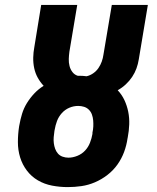

<svg xmlns="http://www.w3.org/2000/svg" viewBox="-20 -755 640 783"><path d="M256 8Q224 8 192.5 2Q161 -4 134.5 -19.5Q108 -35 89.5 -59.5Q71 -84 62 -113.5Q53 -143 53 -175.5Q53 -208 58 -240L59 -245Q63 -268 70 -291Q77 -314 90 -335Q103 -356 120 -374Q137 -392 158 -405Q144 -420 134 -438Q124 -456 119.5 -477Q115 -498 115.5 -520Q116 -542 120 -563L148 -735H295L263 -544Q261 -529 260.5 -514.5Q260 -500 263.5 -486Q267 -472 275.5 -461Q284 -450 297 -446Q299 -446 300.5 -446Q302 -446 304 -446Q311 -446 318.5 -445.5Q326 -445 333 -444Q347 -447 360 -456Q373 -465 381.5 -477.5Q390 -490 395 -504Q400 -518 402 -533L436 -735H583L546 -513Q543 -494 536.5 -476Q530 -458 519 -441.5Q508 -425 493 -411Q478 -397 460 -387Q477 -369 487.5 -346.5Q498 -324 503 -299Q508 -274 507 -247.5Q506 -221 501 -195L500 -190Q496 -162 486 -135Q476 -108 459 -84Q442 -60 418 -41.5Q394 -23 367 -11.5Q340 0 312 4Q284 8 256 8ZM259 -112Q277 -112 295.5 -119.5Q314 -127 327 -141Q340 -155 347 -173Q354 -191 357 -209V-214Q360 -227 360.5 -239.5Q361 -252 360 -264Q359 -276 355 -287.5Q351 -299 342.5 -307.5Q334 -316 322.5 -319.5Q311 -323 299 -323Q280 -323 262.5 -315.5Q245 -308 232 -293.5Q219 -279 212.5 -261.5Q206 -244 203 -226L202 -221Q200 -208 199 -195.5Q198 -183 199.5 -171Q201 -159 205 -148Q209 -137 216.5 -128.5Q224 -120 235.5 -116Q247 -112 259 -112Z"/></svg>

Font: Iosevka Slab HvExObl
Style: Regular
Weight: 900
Width: 7
Italic angle: -9°
Monospace: yes
Designer: Belleve Invis
Foundry: Belleve Invis
Version: Version 11.1.1; ttfautohint (v1.8.3)